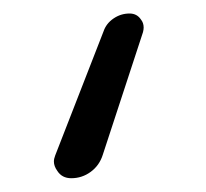

<svg xmlns="http://www.w3.org/2000/svg" viewBox="-20 -172 300 280"><path d="M129.9 53.7Q125 69.3 112.3 78.6Q99.6 87.9 84 87.9Q70.3 87.9 63.5 77.1Q58.6 70.3 58.6 63.5Q58.6 59.6 60.5 54.7L130.9 -126Q134.8 -137.7 145.5 -145Q156.2 -152.3 168.9 -152.3Q179.7 -152.3 185.5 -143.6Q189.5 -138.7 189.5 -131.8Q189.5 -128.9 188.5 -125Z"/></svg>

Font: Gen Jyuu Gothic P Light
Style: Regular
Weight: 200
Designer: [Source Han Sans]
Ryoko NISHIZUKA  (kana & ideographs); Paul D. Hunt (Latin, Greek & Cyrillic); Wenlong ZHANG  (bopomofo
Version: Version 1.002.20150607